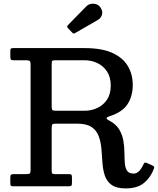

<svg xmlns="http://www.w3.org/2000/svg" viewBox="-20 -1011 857 1042"><path d="M815.5 -96.5Q799 -50 762.8 -19.2Q726.5 11.5 662.5 11.5Q612 11.5 585.8 -7.5Q559.5 -26.5 549 -58Q538.5 -89.5 536 -127Q533.5 -164.5 530.5 -202Q527.5 -239.5 516.2 -270.8Q505 -302 477.8 -321Q450.5 -340 398 -340H283Q266.5 -340 263.5 -335.2Q260.5 -330.5 260.5 -314.5V-83.5Q260.5 -72 264.2 -69Q268 -66 280 -66H354Q364.5 -66 367.5 -62.5Q370.5 -59 370.5 -47.5V-17.5Q370.5 -6.5 367 -3.2Q363.5 0 352 0H52Q42 0 39 -3.2Q36 -6.5 36 -16.5V-48Q36 -59.5 39.8 -62.8Q43.5 -66 54 -66H121Q137 -66 141.5 -69.5Q146 -73 146 -88.5V-659.5Q146 -676 141.2 -680Q136.5 -684 121 -684H54.5Q41 -684 38.5 -688.5Q36 -693 36 -707V-732.5Q36 -743 38.5 -746.5Q41 -750 51 -750H439Q533 -750 590.5 -723.5Q648 -697 674.2 -651.8Q700.5 -606.5 700.5 -550.5Q700.5 -489.5 672.2 -445.8Q644 -402 574 -380Q559 -375 558.2 -369.8Q557.5 -364.5 574.5 -355.5Q610.5 -336.5 627.2 -308Q644 -279.5 649.5 -247.2Q655 -215 655.2 -183.5Q655.5 -152 657.5 -126Q659.5 -100 669.5 -84.5Q679.5 -69 705.5 -69Q735.5 -69 757.5 -117Q761 -124 764 -127.2Q767 -130.5 775.5 -127L804 -114.5Q812.5 -110.5 815.5 -107.2Q818.5 -104 815.5 -96.5ZM284 -410H439Q476 -410 508.2 -425Q540.5 -440 560.8 -470.2Q581 -500.5 581 -546.5Q581 -592.5 560.8 -623Q540.5 -653.5 508.2 -668.8Q476 -684 439 -684H283.5Q266.5 -684 263.5 -680.8Q260.5 -677.5 260.5 -660V-434Q260.5 -418 264.2 -414Q268 -410 284 -410ZM371 -835 348.5 -858.5Q340.5 -867 348.5 -874.5L449 -977Q464 -992.5 488.8 -990.8Q513.5 -989 525.5 -970Q539.5 -948.5 533.2 -930.2Q527 -912 511.5 -903L390 -833Q383.5 -829 380 -829Q376.5 -829 371 -835Z"/></svg>

Font: Besley* Medium
Style: Regular
Weight: 500
Designer: Owen Earl
Foundry: indestructible type*
Version: Version 3.000; ttfautohint (v1.8.3)